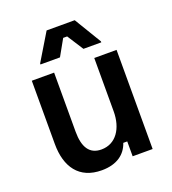

<svg xmlns="http://www.w3.org/2000/svg" viewBox="-131 -799 815 910"><g transform="rotate(-20 277.0 -344.0)"><path d="M223.3 -558.3 269.2 -640H289.2L341.7 -558.3H431.7V-563.3L349.2 -700H207.5L125 -563.3V-558.3ZM227.5 12.5C304.2 12.5 349.2 -22.5 366.7 -75H386.7V0H487.5V-500H375V-230.8C375 -145.8 333.3 -80.8 259.2 -80.8C199.2 -80.8 172.5 -124.2 172.5 -201.7V-500H60V-180.8C60 -65 113.3 12.5 227.5 12.5Z"/></g></svg>

Font: Familjen Grotesk Medium
Style: Regular
Weight: 500
Designer: Anders Wikstroem, Jonas Baeckman, Matilda Gysing, Kristian Moeller
Foundry: Familjen STHLM AB
Version: Version 2.000